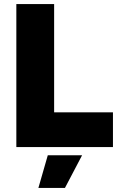

<svg xmlns="http://www.w3.org/2000/svg" viewBox="-20 -720 593 940"><path d="M60 0V-700H245V-170H533V0ZM168 200 214 40H382L298 200Z"/></svg>

Font: Figtree Black
Style: Regular
Weight: 900
Designer: Erik Kennedy
Foundry: Erik Kennedy
Version: Version 2.001;gftools[0.9.30]